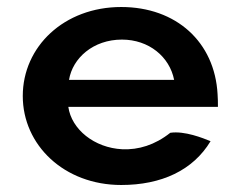

<svg xmlns="http://www.w3.org/2000/svg" viewBox="-20 -515 684 548"><path d="M175 -210H602C602 -222 602 -234 601 -246C593 -395 483 -495 326 -495C163 -495 45 -382 45 -241C45 -101 163 13 326 13C441 13 531 -29 581 -112C559 -121 507 -142 466 -136C422 -101 375 -87 329 -89C249 -93 184 -146 175 -210ZM477 -287H177C187 -349 246 -402 328 -402C405 -402 464 -353 477 -287Z"/></svg>

Font: Bluebird
Style: Ext
Weight: 400
Designer: Jasper
Foundry: Cannot Into Space Fonts
Version: Version 0.98